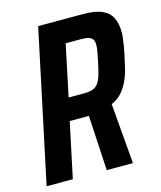

<svg xmlns="http://www.w3.org/2000/svg" viewBox="-105 -765 705 842"><g transform="rotate(-15 247.5 -344.0)"><path d="M2 0 148 -688H351Q407 -688 438 -674Q469 -660 482 -633Q495 -606 495 -568Q495 -555 493 -539.5Q491 -524 488.5 -507.5Q486 -491 482 -473Q475 -439 467.5 -408.5Q460 -378 447.5 -352Q435 -326 417 -306Q399 -286 371 -274L394 0H275L261 -250Q258 -250 253 -250Q248 -250 243 -250H174L121 0ZM196 -351H266Q290 -351 305.5 -356.5Q321 -362 330.5 -375Q340 -388 347 -410.5Q354 -433 361 -468Q366 -492 369.5 -511Q373 -530 373 -542Q373 -558 367.5 -567Q362 -576 350 -580Q338 -584 316 -584H245Z"/></g></svg>

Font: Saira Condensed SemiBold
Style: Italic
Weight: 600
Width: 3
Italic angle: -12°
Designer: Hector Gatti with collaboration of the Omnibus-Type team
Foundry: Omnibus-Type
Version: Version 1.101